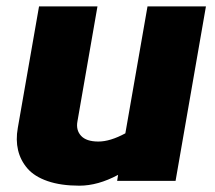

<svg xmlns="http://www.w3.org/2000/svg" viewBox="-20 -570 676 605"><path d="M444.8 -549.8H628.9L533.2 0H349.1L352.1 -19Q288.6 15.1 230 15.1Q171.9 15.1 130.1 0.7Q88.4 -13.7 66.4 -39.3Q44.4 -64.9 36.9 -96.9Q29.3 -128.9 36.1 -167L103 -549.8H287.1L224.1 -188Q218.8 -160.2 235.4 -142.1Q252 -124 290 -124Q327.1 -124 375 -149.9Z"/></svg>

Font: Stilu Bold
Style: Italic
Weight: 700
Italic angle: -10°
Designer: Genilson Lima Santos
Foundry: Genilson Lima Santos
Version: Version 1.200;PS 001.200;hotconv 1.0.88;makeotf.lib2.5.64775